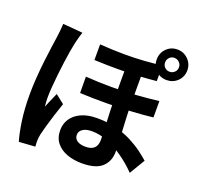

<svg xmlns="http://www.w3.org/2000/svg" viewBox="-155 -1038 1311 1272"><g transform="rotate(20 500.0 -402.5)"><path d="M718.2 -670.4Q718.2 -633 718.2 -590.9Q718.2 -548.7 718.2 -508.4Q718.2 -468.1 718.2 -435.6Q718.2 -383.4 720.2 -336.3Q722.2 -289.1 724.7 -246.3Q727.2 -203.6 729.2 -164.9Q731.2 -126.3 731.2 -92.5Q731.2 -25.8 687.5 15Q643.7 55.8 546.1 55.8Q488.7 55.8 441 38.6Q393.3 21.5 365 -13.7Q336.8 -48.9 336.8 -102.9Q336.8 -147.1 360 -182.6Q383.3 -218.2 428.9 -239.3Q474.5 -260.5 541.9 -260.5Q617 -260.5 679.2 -243.8Q741.4 -227.1 790 -201.5Q838.6 -176 874 -149.2Q909.3 -122.5 931.6 -102.7L866.6 6.3Q818.8 -42.7 763.6 -81.8Q708.3 -121 651.1 -144.1Q594 -167.2 538 -167.2Q496.4 -167.2 473.5 -151.5Q450.6 -135.9 450.6 -111.5Q450.6 -84 472.4 -69.8Q494.2 -55.7 530.2 -55.7Q560.5 -55.7 578.2 -65.2Q596 -74.8 604.1 -92Q612.2 -109.2 612.2 -132.7Q612.2 -155.8 611 -190.5Q609.8 -225.2 607.5 -266.4Q605.3 -307.6 604.1 -350.2Q602.9 -392.8 602.9 -431.8Q602.9 -472.9 602.9 -519.5Q602.9 -566.1 602.9 -606.6Q602.9 -647.2 602.9 -670.4ZM375.7 -493.2Q470.3 -486.5 560.5 -486.7Q650.8 -486.9 733.7 -492.9Q816.7 -498.9 888.5 -507.5V-392.2Q823.4 -384.7 739.8 -379.9Q656.2 -375.2 563.8 -374.5Q471.4 -373.8 376.5 -378ZM391 -726.4Q482.8 -719.8 559.9 -719.5Q636.9 -719.2 703.2 -723.9Q769.6 -728.5 826.9 -736.2V-625.9Q769.8 -620.1 703.9 -616.4Q637.9 -612.7 560.8 -612.5Q483.6 -612.2 391 -616ZM254.2 -758.6Q250.6 -748.7 245.5 -730.8Q240.4 -712.9 236.1 -695.6Q231.9 -678.4 229.9 -669.4Q225.2 -649 219.3 -613.2Q213.4 -577.4 207.3 -532.8Q201.1 -488.2 196.1 -441.7Q191.1 -395.2 187.8 -353.3Q184.4 -311.4 184.4 -281.5Q184.4 -267.1 185.2 -247.9Q186.1 -228.6 188.4 -213.3Q195.1 -231.2 202.9 -249.2Q210.7 -267.3 218.7 -285Q226.6 -302.8 233.5 -319L295.6 -270Q281.5 -228.9 267 -184Q252.5 -139 241.2 -98.8Q229.8 -58.6 223.3 -31.1Q221.3 -21.1 219.4 -7.3Q217.5 6.6 217.7 15Q217.9 22.8 218.1 34.3Q218.4 45.8 219.4 57.1L105.6 64.7Q89.8 12.6 77.7 -70.1Q65.7 -152.9 65.7 -254.7Q65.7 -311.1 70.1 -372.3Q74.5 -433.5 81.1 -491.2Q87.6 -548.9 94.5 -596.2Q101.3 -643.5 105.5 -672.6Q108.3 -692.9 111.2 -719.9Q114.2 -746.8 115 -770.4ZM836.3 -761.6Q836.3 -741 850.2 -727.1Q864 -713.2 884.7 -713.2Q905.1 -713.2 919.6 -727.1Q934 -741 934 -761.6Q934 -782 919.6 -796.4Q905.1 -810.8 884.7 -810.8Q864 -810.8 850.2 -796.4Q836.3 -782 836.3 -761.6ZM777.4 -761.6Q777.4 -806.7 808.4 -838.3Q839.3 -869.8 884.7 -869.8Q929.8 -869.8 961.3 -838.3Q992.9 -806.7 992.9 -761.6Q992.9 -716.3 961.3 -685.3Q929.8 -654.4 884.7 -654.4Q839.3 -654.4 808.4 -685.3Q777.4 -716.3 777.4 -761.6Z"/></g></svg>

Font: Noto Sans TC
Style: Regular
Weight: 100
Designer: Ryoko NISHIZUKA 西塚涼子 (kana, bopomofo & ideographs); Paul D. Hunt (Latin, Greek & Cyrillic); Sandoll Communications 산돌커뮤니
Foundry: Adobe
Version: Version 2.004;hotconv 1.0.118;makeotfexe 2.5.65603